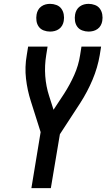

<svg xmlns="http://www.w3.org/2000/svg" viewBox="-20 -977 552 997"><path d="M143 0 191 -291 140 -452Q122 -508 115 -568.5Q108 -629 119 -691L126 -735H227L220 -691Q211 -636 215 -582Q219 -528 235 -479L258 -407L312 -489Q343 -537 365.5 -587.5Q388 -638 396 -691L403 -735H505L498 -691Q487 -626 460.5 -563Q434 -500 396 -441L291 -280L244 0ZM440 -813Q423 -813 407 -819Q391 -825 381.5 -838Q372 -851 369.5 -868Q367 -885 370 -902Q372 -914 378 -925Q384 -936 394.5 -943.5Q405 -951 416.5 -954Q428 -957 440 -957Q457 -957 473 -951Q489 -945 498.5 -932Q508 -919 511 -902Q514 -885 511 -868Q509 -856 503 -845Q497 -834 486.5 -826.5Q476 -819 464 -816Q452 -813 440 -813ZM240 -813Q223 -813 207 -819Q191 -825 181.5 -838Q172 -851 169.5 -868Q167 -885 170 -902Q172 -914 178 -925Q184 -936 194.5 -943.5Q205 -951 216.5 -954Q228 -957 240 -957Q257 -957 273 -951Q289 -945 298.5 -932Q308 -919 311 -902Q314 -885 311 -868Q309 -856 303 -845Q297 -834 286.5 -826.5Q276 -819 264 -816Q252 -813 240 -813Z"/></svg>

Font: Iosevka Curly Semibold Oblique
Style: Regular
Weight: 600
Italic angle: -9°
Monospace: yes
Designer: Belleve Invis
Foundry: Belleve Invis
Version: Version 11.1.0; ttfautohint (v1.8.3)